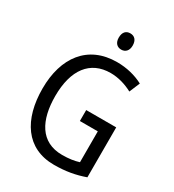

<svg xmlns="http://www.w3.org/2000/svg" viewBox="-217 -1038 1059 1169"><g transform="rotate(30 312.5 -453.0)"><path d="M351 -916C321 -916 302 -897 302 -858C302 -822 322 -802 351 -802C380 -802 400 -822 400 -858C400 -896 381 -916 351 -916ZM351 -377V-300H477V-83C445 -73 409 -67 360 -67C207 -67 145 -189 145 -357C145 -542 225 -647 368 -647C422 -647 475 -631 522 -606L553 -680C500 -708 437 -724 369 -724C164 -724 55 -576 55 -358C55 -141 152 10 347 10C428 10 495 -2 562 -26V-377Z"/></g></svg>

Font: Noto Sans Oriya Cond
Style: Regular
Weight: 400
Width: 3
Designer: Amélie Bonet and Sol Matas
Foundry: Google LLC
Version: Version 2.006